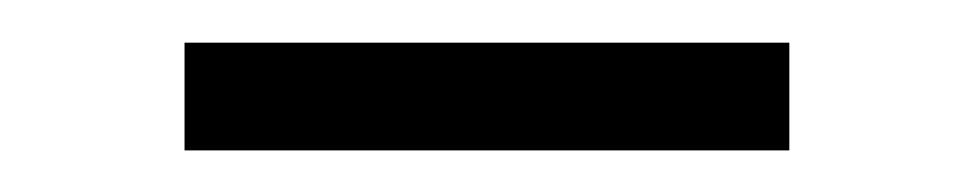

<svg xmlns="http://www.w3.org/2000/svg" viewBox="-20 -309 456 90"><path d="M350 -238.5H66.5V-289H350Z"/></svg>

Font: Anek Kannada Light
Style: Regular
Weight: 300
Designer: Vaishnavi Murthy, Maithili Shingre (Kannada) & Yesha Goshar (Latin)
Foundry: Ek Type
Version: Version 1.003